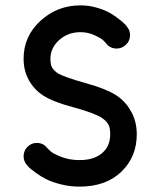

<svg xmlns="http://www.w3.org/2000/svg" viewBox="-20 -678 600 716"><path d="M156 -126Q160 -122 169 -113.5Q178 -105 208.5 -93Q239 -81 276 -81Q334 -81 364 -110Q391 -135 391 -177Q391 -202 384 -214Q377 -226 362 -237Q337 -255 257 -277Q177 -298 141 -322Q108 -343 88 -378.5Q68 -414 68 -459Q68 -543 131 -600.5Q194 -658 280 -658Q311 -658 340.5 -649.5Q370 -641 388.5 -630.5Q407 -620 424 -606.5Q441 -593 446 -587.5Q451 -582 454 -578Q465 -564 465 -547Q465 -526 450 -511.5Q435 -497 415 -497Q390 -497 375 -517Q372 -521 364 -528.5Q356 -536 332 -547Q308 -558 280 -558Q233 -558 200.5 -528.5Q168 -499 168 -459Q168 -437 174 -426.5Q180 -416 195 -405Q218 -391 296 -369Q380 -346 419 -319Q451 -296 470.5 -259.5Q490 -223 490 -177Q490 -93 432.5 -37.5Q375 18 276 18Q241 18 207.5 9.5Q174 1 153 -9.5Q132 -20 113 -34Q94 -48 88.5 -53.5Q83 -59 80 -63Q68 -77 68 -95Q68 -116 82.5 -130.5Q97 -145 117 -145Q142 -145 156 -126Z"/></svg>

Font: Brass Mono
Style: Bold
Weight: 700
Monospace: yes
Version: Version 1.100; ttfautohint (v1.8.3) -l 8 -r 50 -G 200 -x 14 